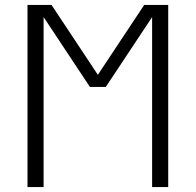

<svg xmlns="http://www.w3.org/2000/svg" viewBox="-20 -755 790 775"><path d="M91 0V-735H188L375 -453L562 -735H659V0H594V-686L407 -404H343L156 -686V0Z"/></svg>

Font: Iosevka Aile Custom Light
Style: Regular
Weight: 300
Designer: Belleve Invis
Foundry: Belleve Invis
Version: Version 17.0.2; ttfautohint (v1.8.3)